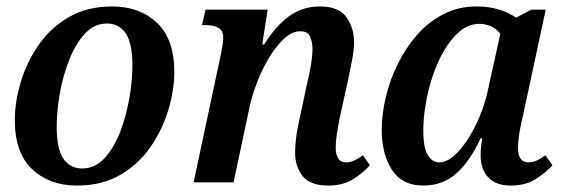

<svg xmlns="http://www.w3.org/2000/svg" viewBox="-20 -566 1752 596"><path d="M219 10Q134 10 80 -40.5Q26 -91 26 -193Q26 -250 44.5 -311.5Q63 -373 100 -426.5Q137 -480 194 -513Q251 -546 328 -546Q413 -546 467 -495.5Q521 -445 521 -343Q521 -286 502.5 -224.5Q484 -163 447 -109.5Q410 -56 353 -23Q296 10 219 10ZM235 -43Q275 -43 304.5 -75Q334 -107 353 -156.5Q372 -206 381.5 -261Q391 -316 391 -361Q391 -433 370 -463Q349 -493 312 -493Q272 -493 243 -461Q214 -429 194.5 -379.5Q175 -330 165.5 -275Q156 -220 156 -174Q156 -103 177 -73Q198 -43 235 -43Z M999 10Q942 10 919 -20Q896 -50 896 -92Q896 -111 898.5 -133.5Q901 -156 907 -184L931 -296Q940 -334 945 -363.5Q950 -393 950 -415Q950 -434 943 -451.5Q936 -469 912 -469Q887 -469 862.5 -446.5Q838 -424 816.5 -389Q795 -354 779.5 -314Q764 -274 756 -240L705 0H581L666 -399Q673 -433 673 -449Q673 -471 658 -479.5Q643 -488 619 -488H607L618 -536H811L794 -428H800Q837 -487 878.5 -516.5Q920 -546 973 -546Q1032 -546 1055.5 -512.5Q1079 -479 1079 -435Q1079 -412 1073.5 -382.5Q1068 -353 1061 -320L1034 -198Q1029 -171 1025.5 -148.5Q1022 -126 1022 -108Q1022 -87 1029.5 -74.5Q1037 -62 1054 -62Q1067 -62 1079 -67.5Q1091 -73 1107 -84L1128 -53Q1105 -27 1074 -8.5Q1043 10 999 10Z M1294 10Q1228 10 1196.5 -39Q1165 -88 1165 -163Q1165 -211 1177.5 -264Q1190 -317 1214.5 -367Q1239 -417 1274.5 -457.5Q1310 -498 1356.5 -522Q1403 -546 1459 -546Q1497 -546 1528.5 -536.5Q1560 -527 1582 -511L1629 -536H1674L1604 -210Q1597 -182 1592.5 -154.5Q1588 -127 1588 -107Q1588 -62 1620 -62Q1634 -62 1646 -67.5Q1658 -73 1673 -84L1695 -53Q1672 -28 1641 -9Q1610 10 1566 10Q1519 10 1495.5 -15.5Q1472 -41 1472 -83Q1472 -94 1473 -106Q1474 -118 1477 -137H1472Q1440 -67 1397.5 -28.5Q1355 10 1294 10ZM1343 -62Q1365 -62 1388 -81.5Q1411 -101 1432 -133.5Q1453 -166 1469.5 -206Q1486 -246 1495 -288L1533 -461Q1519 -479 1502 -485.5Q1485 -492 1469 -492Q1435 -492 1407.5 -469Q1380 -446 1358.5 -409Q1337 -372 1322.5 -328Q1308 -284 1301 -240.5Q1294 -197 1294 -162Q1294 -107 1308 -84.5Q1322 -62 1343 -62Z"/></svg>

Font: Noto Serif SemiCondensed SemiBold
Style: Italic
Weight: 600
Width: 4
Italic angle: -12°
Designer: Monotype Design Team
Foundry: Monotype Imaging Inc.
Version: Version 2.014; ttfautohint (v1.8.4.7-5d5b)